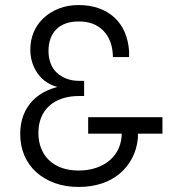

<svg xmlns="http://www.w3.org/2000/svg" viewBox="-20 -730 682 760"><path d="M291 10Q341 10 382 -3.5Q423 -17 453.5 -42.5Q484 -68 503 -104Q522 -140 526 -185V-205H462Q462 -171 450 -143.5Q438 -116 415.5 -96.5Q393 -77 361.5 -66Q330 -55 291 -55Q254 -55 224.5 -65.5Q195 -76 174.5 -95.5Q154 -115 143 -142.5Q132 -170 132 -204Q132 -238 143 -265Q154 -292 175 -311Q196 -330 226 -340Q256 -350 293 -350H313V-410H293Q266 -410 243.5 -418.5Q221 -427 205 -442Q189 -457 180.5 -479Q172 -501 172 -528Q172 -556 180 -577.5Q188 -599 203 -614Q218 -629 240 -637Q262 -645 290 -645Q353 -646 389.5 -608Q426 -570 427 -504H491V-527Q488 -570 473 -604Q458 -638 432 -661.5Q406 -685 370.5 -697.5Q335 -710 291 -710Q249 -710 214 -696.5Q179 -683 153.5 -659.5Q128 -636 114 -604Q100 -572 100 -533Q100 -502 110 -475.5Q120 -449 137.5 -428.5Q155 -408 179.5 -396Q204 -384 234 -381L246 -392Q203 -388 168.5 -372.5Q134 -357 110 -332.5Q86 -308 73 -274.5Q60 -241 60 -200Q60 -153 76.5 -114.5Q93 -76 123.5 -48.5Q154 -21 196.5 -5.5Q239 10 291 10ZM623 -266H329V-201H623Z"/></svg>

Font: Tilda Sans VF
Style: Regular
Weight: 400
Designer: ParaType Ltd
Foundry: ParaType Ltd
Version: Version 1.010